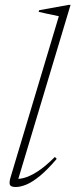

<svg xmlns="http://www.w3.org/2000/svg" viewBox="-20 -740 303 770"><path d="M216 -675Q207 -677 193.5 -679.8Q180 -682.5 164.8 -685.8Q149.5 -689 135 -692.5L137 -699L255.5 -720.5H263L49.5 -9.5L35.5 -23.5Q51.5 -20.5 74.5 -26Q97.5 -31.5 129 -51.2Q160.5 -71 200 -110.5L207.5 -103Q171 -60 141 -35.2Q111 -10.5 86.8 -0.2Q62.5 10 43 10Q23.5 10 19.8 1.2Q16 -7.5 22.5 -29.5Z"/></svg>

Font: Newsreader 36pt ExtraLight
Style: Italic
Weight: 250
Italic angle: -17°
Designer: Hugues Gentile
Foundry: Production Type
Version: Version 1.003